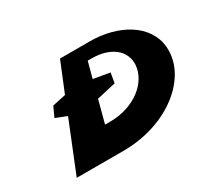

<svg xmlns="http://www.w3.org/2000/svg" viewBox="-113 -785 1102 992"><g transform="rotate(-30 438.0 -288.5)"><path d="M254.4 -401 174.8 -384 147.7 -325 213.8 -299 93 0H373C639 0 847.9 -169 833 -353C821.6 -494 673.3 -577 504.3 -577H326.3ZM419.4 -401 444.9 -496H467.9C580.9 -496 654 -438 647.9 -352C639.7 -253 533.2 -165 387.2 -165H357.2L392.8 -299L506.7 -325L516.8 -384Z"/></g></svg>

Font: Hussar Milosc
Style: Obl
Weight: 700
Foundry: Cannot Into Space Fonts
Version: Version 1.02